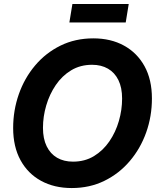

<svg xmlns="http://www.w3.org/2000/svg" viewBox="-20 -931 793 962"><path d="M339.4 11.2Q252 11.2 185.8 -24.9Q119.6 -61 82.8 -128.4Q45.9 -195.8 45.9 -289.6Q45.9 -377.9 74.2 -458.7Q102.5 -539.6 155.8 -602.8Q209 -666 283 -702.4Q356.9 -738.8 447.8 -738.8Q535.2 -738.8 601.1 -702.6Q667 -666.5 704.1 -599.4Q741.2 -532.2 741.2 -437.5Q741.2 -348.1 712.4 -267.3Q683.6 -186.5 630.1 -123.8Q576.7 -61 502.9 -24.9Q429.2 11.2 339.4 11.2ZM345.7 -121.1Q405.3 -121.1 450.9 -148.9Q496.6 -176.8 528.1 -222.9Q559.6 -269 575.7 -325Q591.8 -380.9 591.8 -437Q591.8 -492.2 573.2 -529.8Q554.7 -567.4 521 -586.9Q487.3 -606.4 441.4 -606.4Q382.3 -606.4 336.4 -578.6Q290.5 -550.8 259.3 -504.6Q228 -458.5 211.7 -402.8Q195.3 -347.2 195.3 -290.5Q195.3 -235.8 213.9 -198Q232.4 -160.2 266.1 -140.6Q299.8 -121.1 345.7 -121.1ZM625 -911.1 609.9 -818.4H327.6L342.8 -911.1Z"/></svg>

Font: Inter 28pt
Style: Bold Italic
Weight: 700
Italic angle: -9.3988°
Designer: Rasmus Andersson
Foundry: rsms
Version: Version 4.001;git-66647c0bb